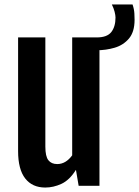

<svg xmlns="http://www.w3.org/2000/svg" viewBox="-20 -842 630 870"><path d="M62 -672.4H185.5V-177.7Q185.5 -133.3 199.2 -116Q212.9 -98.6 239.3 -98.6Q278.3 -98.6 307.1 -138.2V-672.4H430.7V0H336.4L324.2 -71.8H323.7Q294.9 -25.9 258.5 -9Q222.2 7.8 185.1 7.8Q126.5 7.8 94.2 -33.4Q62 -74.7 62 -157.2ZM418.5 -614.3 377.4 -672.4H418Q465.3 -672.4 484.4 -696.8Q503.4 -721.2 503.4 -762.7Q503.4 -772.5 499.3 -788.8Q495.1 -805.2 486.8 -821.8H580.6Q587.9 -800.3 588.9 -780.8Q589.8 -761.2 589.8 -752.4Q589.8 -697.3 564.2 -667.2Q538.6 -637.2 499.3 -625.7Q460 -614.3 418.5 -614.3Z"/></svg>

Font: Fjalla One
Style: Regular
Weight: 400
Designer: Irina Smirnova, Eben Sorkin
Foundry: Sorkin Type
Version: Version 1.002; ttfautohint (v1.8.4.7-5d5b);gftools[0.9.25]